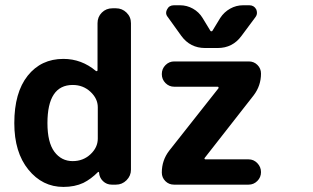

<svg xmlns="http://www.w3.org/2000/svg" viewBox="-20 -781 1207 741"><path d="M35.2 -305.7Q35.2 -423.8 86.9 -488.8Q138.7 -553.7 224.6 -553.7Q294.9 -553.7 350.6 -506.8Q352.5 -505.9 354.5 -506.8Q356.4 -507.8 356.4 -509.8V-691.4Q356.4 -715.8 373 -732.4Q389.6 -749 414.1 -749H427.7Q451.2 -749 468.3 -732.4Q485.4 -715.8 485.4 -691.4V-126Q485.4 -102.5 468.3 -85.4Q451.2 -68.4 427.7 -68.4H411.1Q391.6 -68.4 377.4 -82Q363.3 -95.7 362.3 -115.2Q362.3 -116.2 360.8 -117.2Q359.4 -118.2 358.4 -117.2Q331.1 -89.8 301.8 -75.2Q268.6 -59.6 224.6 -59.6Q143.6 -59.6 89.4 -126.5Q35.2 -193.4 35.2 -305.7ZM357.4 -367.2Q357.4 -400.4 329.1 -426.8Q300.8 -453.1 260.7 -453.1Q163.1 -453.1 163.1 -305.7Q163.1 -231.4 189.9 -195.3Q216.8 -159.2 260.7 -159.2Q300.8 -159.2 329.1 -185.5Q357.4 -211.9 357.4 -246.1ZM823.2 -440.4Q824.2 -442.4 823.2 -444.3Q822.3 -446.3 820.3 -446.3H652.3Q632.8 -446.3 618.7 -460.4Q604.5 -474.6 604.5 -495.1Q604.5 -515.6 618.7 -529.8Q632.8 -543.9 652.3 -543.9H940.4Q960 -543.9 973.6 -530.3Q987.3 -516.6 987.3 -497.1Q987.3 -450.2 959 -413.1L769.5 -170.9Q768.6 -169.9 769.5 -168Q770.5 -166 772.5 -166H939.5Q959 -166 973.1 -151.4Q987.3 -136.7 987.3 -116.7Q987.3 -96.7 973.1 -82.5Q959 -68.4 939.5 -68.4H651.4Q631.8 -68.4 618.2 -82Q604.5 -95.7 604.5 -115.2Q604.5 -162.1 632.8 -199.2ZM792 -662.1Q793 -660.2 795.9 -660.2Q798.8 -660.2 799.8 -662.1L830.1 -711.9Q844.7 -734.4 868.2 -747.6Q891.6 -760.7 918 -760.7H942.4Q960 -760.7 968.8 -745.1Q971.7 -738.3 971.7 -731.4Q971.7 -722.7 965.8 -714.8L912.1 -642.6Q877.9 -595.7 820.3 -595.7H771.5Q713.9 -595.7 679.7 -642.6L627.9 -714.8Q621.1 -722.7 621.1 -731.4Q621.1 -738.3 625 -745.1Q632.8 -760.7 651.4 -760.7H674.8Q701.2 -760.7 724.6 -747.6Q748 -734.4 761.7 -711.9Z"/></svg>

Font: Gen Jyuu Gothic P Bold
Style: Bold
Weight: 700
Designer: [Source Han Sans]
Ryoko NISHIZUKA  (kana & ideographs); Paul D. Hunt (Latin, Greek & Cyrillic); Wenlong ZHANG  (bopomofo
Version: Version 1.002.20150607